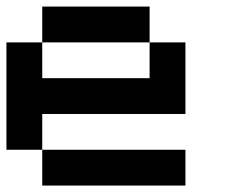

<svg xmlns="http://www.w3.org/2000/svg" viewBox="-20 -576 707 596"><path d="M444.4 -444.4H111.1V-555.6H444.4ZM111.1 -222.2V-111.1H0V-444.4H111.1V-333.3H444.4V-444.4H555.6V-222.2ZM555.6 0H111.1V-111.1H555.6Z"/></svg>

Font: Pixeloid Sans
Style: Regular
Weight: 400
Designer: GGBotNet
Foundry: GGBotNet
Version: 0.5